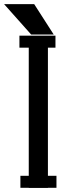

<svg xmlns="http://www.w3.org/2000/svg" viewBox="-52 -924 362 944"><path d="M183.6 -710.9V0H89.4V-710.9ZM43.5 -689.5V-748.5H220.7V-689.5ZM48.3 -0.5V-59.6H225.6V-0.5ZM116.1 -903.7 212.1 -754.3H101.1L-31.9 -903.7Z"/></svg>

Font: Vazirmatn
Style: Regular
Weight: 400
Designer: Saber Rastikerdar
Foundry: Saber Rastikerdar
Version: Version 33.003;September 2, 2022;FontCreator 14.0.0.2862 64-